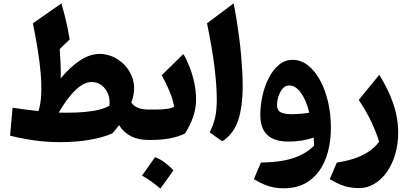

<svg xmlns="http://www.w3.org/2000/svg" viewBox="-20 -831 2424 1140"><path d="M523.6 -344.1Q557.6 -344.1 583.2 -324.9Q608.7 -305.7 621.4 -273.7Q634.1 -241.7 629.6 -203.6Q606.9 -189.5 569.8 -180.1Q532.7 -170.7 484.1 -166.3Q435.5 -161.8 378.1 -161.8Q365.9 -161.8 353.5 -161.9Q341.1 -161.9 328.6 -162.4Q359.9 -215.8 392.4 -256.8Q425 -297.7 458.2 -320.9Q491.4 -344.1 523.6 -344.1ZM571.3 -510.9Q516.1 -510.9 458.3 -474.2Q400.6 -437.5 340.2 -365.7Q341.8 -404.5 339.8 -449.5Q337.9 -494.5 334.6 -539.6L393.6 -596.8Q388.3 -630.9 381.8 -663.2Q375.2 -695.5 366.2 -731.2Q357.3 -766.9 344.7 -810.9L175.3 -692.7Q190.9 -615.7 203.2 -540.9Q215.5 -466 221.4 -397.9Q227.2 -329.8 224.7 -272.1Q222.2 -214.4 208.5 -171.4Q169.9 -175.6 130.9 -180.5Q92 -185.4 54.7 -191.4L39.9 -25.4Q106.8 -8.6 181.4 2.2Q256 13 338.4 13Q429.5 13 508.1 -0.1Q586.8 -13.2 646.5 -38.7Q657.7 -50.9 667.6 -63.1Q677.6 -75.2 686.4 -87.4Q718.3 -41 761.1 -20.5Q803.9 0 861.5 0H862V-180.5H861.5Q831.9 -180.5 805.9 -188.4Q779.9 -196.3 759.6 -221.2Q767.6 -244.5 772.1 -266Q776.5 -287.6 776.5 -306.6Q776.5 -347.7 760 -384.6Q743.5 -421.5 714.8 -450Q686 -478.4 649.2 -494.6Q612.3 -510.9 571.3 -510.9Z M900.4 101.9Q881.7 129.1 862.5 156.4Q843.4 183.8 823.1 211.6Q854 228.7 880.9 248.1Q907.9 267.6 931.8 288.9Q952.3 261.1 971.8 234Q991.2 206.9 1010.1 180.2Q985.2 154.5 957.8 133.7Q930.3 113 900.4 101.9ZM861.8 0H877.4Q937.7 0 986.4 -9Q1035.2 -17.9 1077.8 -37.9Q1109.7 -86.9 1127 -138Q1144.2 -189.1 1144.2 -240.2Q1144.2 -289.6 1133.6 -339Q1123 -388.5 1105.9 -432.9Q1088.7 -477.2 1068.7 -510.6L940.3 -384.3Q966.8 -336.9 987 -288Q1007.2 -239.1 1014.3 -196.5Q994.3 -187.3 966.1 -183.9Q937.8 -180.5 904.3 -180.5H861.8Q851.6 -180.5 846.4 -172.4Q841.3 -164.4 841.3 -142.9V-37.6Q841.3 -16.1 846.4 -8.1Q851.6 0 861.8 0Z M1367 -810.9 1209.3 -692.7Q1223.6 -622.6 1234.6 -558.8Q1245.6 -495.1 1252.8 -438.3Q1259.9 -381.5 1263.5 -332.3Q1267.1 -283 1267.1 -241.5Q1267.1 -173.2 1256.5 -129.7Q1245.9 -86.3 1224.9 -45.1L1299.6 8.1Q1367 -35.3 1394 -116.4Q1420.9 -197.4 1420.9 -321.8Q1420.9 -361.3 1418.5 -407.6Q1416 -453.9 1411.5 -504.3Q1406.9 -554.7 1400.2 -606.9Q1393.6 -659 1385.3 -710.7Q1377 -762.4 1367 -810.9Z M1816.1 -161.9Q1792.2 -157.7 1764.2 -155.4Q1736.2 -153 1710.6 -153Q1669.4 -153 1647.2 -163.9Q1625 -174.8 1625 -208Q1625 -235.2 1634.3 -261.9Q1643.6 -288.6 1659.6 -306.2Q1675.6 -323.7 1695.8 -323.7Q1735 -323.7 1767 -279.5Q1799 -235.2 1816.1 -161.9ZM1665 286.9Q1736.3 286.9 1789 259.4Q1841.6 231.8 1876.2 182.6Q1910.8 133.5 1927.7 68Q1944.7 2.6 1944.7 -72.9Q1944.7 -153.8 1927.7 -226.4Q1910.8 -299 1880 -355.1Q1849.3 -411.3 1807.8 -443.5Q1766.3 -475.7 1717.3 -475.7Q1672.5 -475.7 1637 -446.6Q1601.6 -417.5 1576.7 -369.6Q1551.8 -321.8 1538.7 -263.8Q1525.7 -205.7 1525.7 -148.1Q1525.7 -67.5 1568 -29Q1610.4 9.6 1691.4 9.6Q1734.9 9.6 1773 3.3Q1811.2 -3.1 1842.3 -14.2Q1843.6 -1.3 1844.2 10Q1844.9 21.3 1845.1 33.7Q1793.5 84.5 1718.6 108.6Q1643.7 132.8 1529.1 134.3L1487.3 232.6Q1522.6 253.9 1551.5 265.8Q1580.4 277.7 1607.7 282.3Q1635.1 286.9 1665 286.9Z M2344.2 -44.6Q2344.2 -100.6 2331.8 -155.8Q2319.3 -210.9 2294.6 -268.1Q2269.9 -325.4 2231.9 -386.9L2110.2 -237.5Q2154.1 -171.5 2182.9 -111.7Q2211.6 -51.8 2231 10.3Q2203.3 47.7 2163.6 72.7Q2123.9 97.7 2076.7 112.3Q2029.6 127 1979.8 134.3L1938 232.6Q1973.1 253.6 2001.5 265.2Q2029.9 276.9 2056.6 281.3Q2083.2 285.8 2112.3 285.8Q2159.8 285.8 2201.8 261.1Q2243.8 236.3 2275.9 191.7Q2307.9 147 2326.1 86.6Q2344.2 26.2 2344.2 -44.6Z"/></svg>

Font: Pinar FD VF
Style: Regular
Weight: 300
Designer: Amin Abedi
Version: Version 2.000